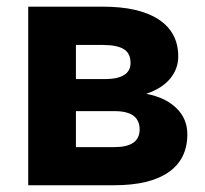

<svg xmlns="http://www.w3.org/2000/svg" viewBox="-20 -548 606 568"><path d="M63.5 0V-528.3H284.2Q392.1 -528.3 449.7 -490.2Q507.3 -452.1 507.3 -380.9Q507.3 -344.2 483.2 -315.2Q459 -286.1 412.6 -270.5Q469.2 -259.8 501.7 -228.3Q534.2 -196.8 534.2 -150.9Q534.2 -77.1 478.8 -38.6Q423.3 0 317.9 0ZM204.6 -219.2V-112.8H318.4Q393.1 -112.8 393.1 -165Q393.1 -218.3 321.8 -219.2ZM204.6 -314H292Q366.2 -314.9 366.2 -361.8Q366.2 -390.6 345.9 -402.8Q325.7 -415 284.2 -415H204.6Z"/></svg>

Font: RobotoInd
Style: Bold
Weight: 700
Designer: Google
Version: Version 2.001150; 2014